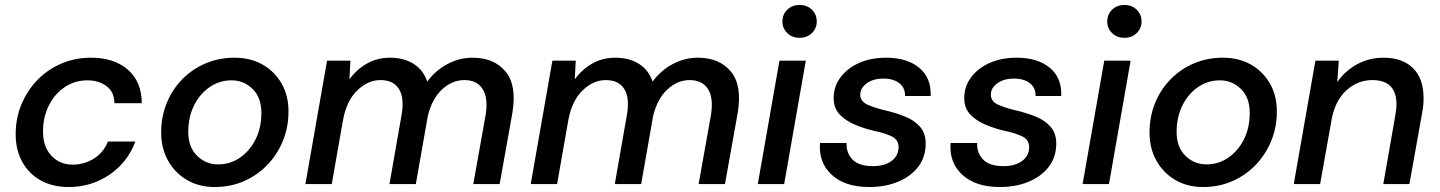

<svg xmlns="http://www.w3.org/2000/svg" viewBox="-20 -740 5789 772"><path d="M256 12Q192 12 144 -14.5Q96 -41 69.5 -89Q43 -137 43 -200Q43 -265 66.5 -321Q90 -377 131 -419Q172 -461 227 -484.5Q282 -508 346 -508Q440 -508 495 -459Q550 -410 550 -325H440Q440 -370 408.5 -393.5Q377 -417 331 -417Q282 -417 241.5 -390.5Q201 -364 177 -317Q153 -270 153 -211Q153 -149 187 -113.5Q221 -78 272 -78Q318 -78 357 -102Q396 -126 414 -171H524Q504 -116 464.5 -75Q425 -34 371.5 -11Q318 12 256 12Z M843 12Q780 12 731.5 -16.5Q683 -45 655.5 -94.5Q628 -144 628 -207Q628 -271 650.5 -326Q673 -381 713.5 -422Q754 -463 807.5 -485.5Q861 -508 923 -508Q987 -508 1035.5 -480.5Q1084 -453 1112 -404.5Q1140 -356 1140 -292Q1140 -228 1117 -172.5Q1094 -117 1053.5 -75.5Q1013 -34 959.5 -11Q906 12 843 12ZM857 -79Q906 -79 945.5 -106.5Q985 -134 1008 -180.5Q1031 -227 1031 -286Q1031 -348 995.5 -382.5Q960 -417 911 -417Q862 -417 822.5 -389.5Q783 -362 760 -315.5Q737 -269 737 -210Q737 -148 772.5 -113.5Q808 -79 857 -79Z M1208 0 1295 -496H1389L1385 -421Q1414 -461 1455.5 -484.5Q1497 -508 1548 -508Q1603 -508 1642 -484Q1681 -460 1698 -412Q1731 -457 1779 -482.5Q1827 -508 1880 -508Q1967 -508 2013 -452Q2059 -396 2040 -285L1989 0H1883L1932 -274Q1944 -345 1921 -381.5Q1898 -418 1847 -418Q1798 -418 1757.5 -380.5Q1717 -343 1700 -273L1652 0H1546L1594 -274Q1607 -345 1584.5 -381.5Q1562 -418 1510 -418Q1459 -418 1416 -376Q1373 -334 1359 -256L1314 0Z M2114 0 2201 -496H2295L2291 -421Q2320 -461 2361.5 -484.5Q2403 -508 2454 -508Q2509 -508 2548 -484Q2587 -460 2604 -412Q2637 -457 2685 -482.5Q2733 -508 2786 -508Q2873 -508 2919 -452Q2965 -396 2946 -285L2895 0H2789L2838 -274Q2850 -345 2827 -381.5Q2804 -418 2753 -418Q2704 -418 2663.5 -380.5Q2623 -343 2606 -273L2558 0H2452L2500 -274Q2513 -345 2490.5 -381.5Q2468 -418 2416 -418Q2365 -418 2322 -376Q2279 -334 2265 -256L2220 0Z M3195 -588Q3165 -588 3145.5 -607Q3126 -626 3126 -654Q3126 -682 3145.5 -701Q3165 -720 3195 -720Q3225 -720 3244.5 -701Q3264 -682 3264 -654Q3264 -626 3244.5 -607Q3225 -588 3195 -588ZM3027 0 3114 -496H3220L3133 0Z M3475 12Q3378 12 3324.5 -37Q3271 -86 3277 -165H3384Q3382 -126 3407.5 -99Q3433 -72 3490 -72Q3537 -72 3565 -93Q3593 -114 3593 -149Q3593 -178 3565.5 -191.5Q3538 -205 3494 -214Q3455 -223 3418 -238.5Q3381 -254 3356.5 -279.5Q3332 -305 3332 -346Q3332 -392 3359.5 -429Q3387 -466 3434.5 -487Q3482 -508 3543 -508Q3627 -508 3676 -467.5Q3725 -427 3722 -354H3619Q3620 -386 3596.5 -405Q3573 -424 3532 -424Q3491 -424 3465 -405Q3439 -386 3439 -360Q3439 -333 3466.5 -320Q3494 -307 3540 -296Q3583 -286 3620 -271Q3657 -256 3679.5 -230Q3702 -204 3702 -163Q3702 -109 3672.5 -70Q3643 -31 3591.5 -9.5Q3540 12 3475 12Z M4000 12Q3903 12 3849.5 -37Q3796 -86 3802 -165H3909Q3907 -126 3932.5 -99Q3958 -72 4015 -72Q4062 -72 4090 -93Q4118 -114 4118 -149Q4118 -178 4090.5 -191.5Q4063 -205 4019 -214Q3980 -223 3943 -238.5Q3906 -254 3881.5 -279.5Q3857 -305 3857 -346Q3857 -392 3884.5 -429Q3912 -466 3959.5 -487Q4007 -508 4068 -508Q4152 -508 4201 -467.5Q4250 -427 4247 -354H4144Q4145 -386 4121.5 -405Q4098 -424 4057 -424Q4016 -424 3990 -405Q3964 -386 3964 -360Q3964 -333 3991.5 -320Q4019 -307 4065 -296Q4108 -286 4145 -271Q4182 -256 4204.5 -230Q4227 -204 4227 -163Q4227 -109 4197.5 -70Q4168 -31 4116.5 -9.5Q4065 12 4000 12Z M4501 -588Q4471 -588 4451.5 -607Q4432 -626 4432 -654Q4432 -682 4451.5 -701Q4471 -720 4501 -720Q4531 -720 4550.5 -701Q4570 -682 4570 -654Q4570 -626 4550.5 -607Q4531 -588 4501 -588ZM4333 0 4420 -496H4526L4439 0Z M4817 12Q4754 12 4705.5 -16.5Q4657 -45 4629.5 -94.5Q4602 -144 4602 -207Q4602 -271 4624.5 -326Q4647 -381 4687.5 -422Q4728 -463 4781.5 -485.5Q4835 -508 4897 -508Q4961 -508 5009.5 -480.5Q5058 -453 5086 -404.5Q5114 -356 5114 -292Q5114 -228 5091 -172.5Q5068 -117 5027.5 -75.5Q4987 -34 4933.5 -11Q4880 12 4817 12ZM4831 -79Q4880 -79 4919.5 -106.5Q4959 -134 4982 -180.5Q5005 -227 5005 -286Q5005 -348 4969.5 -382.5Q4934 -417 4885 -417Q4836 -417 4796.5 -389.5Q4757 -362 4734 -315.5Q4711 -269 4711 -210Q4711 -148 4746.5 -113.5Q4782 -79 4831 -79Z M5182 0 5269 -496H5363L5357 -410Q5388 -455 5436.5 -481.5Q5485 -508 5543 -508Q5619 -508 5661.5 -466Q5704 -424 5704 -345Q5704 -316 5698 -285L5647 0H5542L5590 -274Q5592 -287 5593.5 -298Q5595 -309 5595 -320Q5595 -418 5498 -418Q5440 -418 5395 -378Q5350 -338 5335 -264L5288 0Z"/></svg>

Font: DeepMind Sans Medium
Style: Italic
Weight: 500
Italic angle: -10°
Designer: Jonny Pinhorn / Modifications: Colophon Foundry
Foundry: Colophon Foundry
Version: Version 1.002; ttfautohint (v1.8.2)